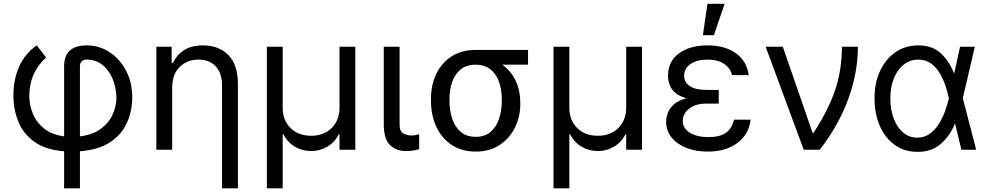

<svg xmlns="http://www.w3.org/2000/svg" viewBox="-20 -793 5242 1017"><path d="M319.6 204.5V8.5Q221.6 0.4 162.6 -41.5Q103.7 -83.5 77.4 -147.9Q51.1 -212.4 51.1 -288.4Q51.1 -372.5 82 -441.2Q112.9 -509.9 174.7 -552.6L224.4 -488.6Q181.8 -450.3 159.4 -401.8Q137.1 -353.3 134.9 -288.4Q134.9 -237.2 154.1 -190.7Q173.3 -144.2 214.1 -111.7Q255 -79.2 319.6 -70.7V-440.3Q319.6 -498.9 350.5 -525.7Q381.4 -552.6 438.9 -552.6Q505.7 -552.6 560.5 -516.5Q615.4 -480.5 647.9 -418.1Q680.4 -355.8 680.4 -277Q680.4 -206.3 653.1 -144.2Q625.7 -82 564.8 -40.8Q503.9 0.4 403.4 8.2V204.5ZM403.4 -70.7Q470.5 -78.8 513.3 -110.1Q556.1 -141.3 576.3 -185.5Q596.6 -229.8 596.6 -277Q595.2 -331 576 -376.6Q556.8 -422.2 522 -449.8Q487.2 -477.3 438.9 -477.3Q420.8 -477.3 412.1 -467.2Q403.4 -457 403.4 -443.2Z M892 -328.1V0H808.2V-545.5H889.2V-460.2H896.3Q915.5 -501.8 954.5 -527.2Q993.6 -552.6 1055.4 -552.6Q1138.5 -552.6 1189.3 -501.8Q1240.1 -451 1240.1 -346.6V204.5H1156.2V-340.9Q1156.2 -404.8 1123 -441.1Q1089.8 -477.3 1031.2 -477.3Q971.6 -477.3 931.8 -438.4Q892 -399.5 892 -328.1Z M1393.5 204.5V-545.5H1477.3V-223Q1477.3 -156.6 1518.5 -115.2Q1559.7 -73.9 1627.8 -73.9Q1696 -73.9 1737.2 -115.4Q1778.4 -157 1778.4 -223V-545.5H1862.2V0H1778.4V-81H1774.1Q1752.1 -38 1712.7 -15.4Q1673.3 7.1 1627.8 7.1Q1582.4 7.1 1543.1 -15.4Q1503.9 -38 1481.5 -81H1477.3V204.5Z M2012.8 -545.5H2096.6V-134.9Q2096.6 -96.6 2116.7 -85.9Q2136.7 -75.3 2159.1 -75.3Q2169.7 -75.3 2182.4 -77.8Q2195 -80.3 2200.3 -82.4V-2.8Q2189.6 0.4 2172.2 3.7Q2154.8 7.1 2129.3 7.1Q2079.2 7.1 2046 -24.5Q2012.8 -56.1 2012.8 -134.9Z M2262.8 -258.5V-269.9Q2262.8 -343 2291 -401.6Q2319.2 -460.2 2372 -494.3Q2424.7 -528.4 2498.6 -528.4H2777V-450.3H2640.6Q2685.7 -418.3 2710.8 -366.5Q2735.8 -314.6 2735.8 -248.6V-238.6Q2735.8 -174.7 2707.9 -117.9Q2680 -61.1 2627.3 -25.6Q2574.6 9.9 2500 9.9Q2425.4 9.9 2372.3 -25.6Q2319.2 -61.1 2291 -121.8Q2262.8 -182.5 2262.8 -258.5ZM2360.8 -269.9V-258.5Q2360.8 -207.4 2375.2 -164.1Q2389.6 -120.7 2420.3 -94.5Q2451 -68.2 2500 -68.2Q2548.3 -68.2 2578.7 -94.5Q2609 -120.7 2623.4 -164.1Q2637.8 -207.4 2637.8 -258.5V-269.9Q2637.8 -318.2 2623.4 -359.2Q2609 -400.2 2578.3 -425.2Q2547.6 -450.3 2498.6 -450.3Q2450.3 -450.3 2419.9 -425.2Q2389.6 -400.2 2375.2 -359.2Q2360.8 -318.2 2360.8 -269.9Z M2911.9 204.5V-545.5H2995.7V-223Q2995.7 -156.6 3036.9 -115.2Q3078.1 -73.9 3146.3 -73.9Q3214.5 -73.9 3255.7 -115.4Q3296.9 -157 3296.9 -223V-545.5H3380.7V0H3296.9V-81H3292.6Q3270.6 -38 3231.2 -15.4Q3191.8 7.1 3146.3 7.1Q3100.9 7.1 3061.6 -15.4Q3022.4 -38 3000 -81H2995.7V204.5Z M3786.9 -284.1V-244.3H3721.6Q3664.1 -244.3 3630.3 -217.5Q3596.6 -190.7 3596.6 -152Q3596.6 -113.6 3633.9 -90.2Q3671.2 -66.8 3733 -66.8Q3792.6 -66.8 3824.9 -89.5Q3857.2 -112.2 3867.9 -159.1H3956Q3947.1 -82 3886.4 -36Q3825.6 9.9 3728.7 9.9Q3665.5 9.9 3615.6 -9.8Q3565.7 -29.5 3537.1 -65Q3508.5 -100.5 3508.5 -147.7Q3508.5 -170.1 3517.2 -194.4Q3525.9 -218.8 3549.2 -239.7Q3572.4 -260.7 3615.8 -272.7Q3575.3 -284.1 3554.3 -303.8Q3533.4 -323.5 3525.9 -346.8Q3518.5 -370 3518.5 -392Q3518.5 -467.7 3576.3 -510.1Q3634.2 -552.6 3727.3 -552.6Q3820.7 -552.6 3878.2 -510.8Q3935.7 -469.1 3946 -394.9H3858Q3849.1 -431.8 3815.7 -454.5Q3782.3 -477.3 3727.3 -477.3Q3671.2 -477.3 3637.4 -453.7Q3603.7 -430 3603.7 -392Q3603.7 -358 3633 -337.4Q3662.3 -316.8 3721.6 -316.8H3786.9ZM3703.1 -606.5 3727.3 -772.7H3818.2L3761.4 -606.5Z M4237.2 0 4035.5 -545.5H4126.4L4284.1 -89.5H4289.8Q4335.6 -161.9 4364.5 -221.6Q4393.5 -281.2 4409.4 -334.2Q4425.4 -387.1 4432.2 -438.4Q4438.9 -489.7 4440.3 -545.5H4524.1Q4524.1 -409.1 4473.7 -270.1Q4423.3 -131 4322.4 0Z M4838.1 11.4Q4769.9 10.7 4719.1 -25.7Q4668.3 -62.1 4640.3 -126.1Q4612.2 -190 4612.2 -272.7Q4612.2 -354.8 4641.9 -417.8Q4671.5 -480.8 4723.7 -516.7Q4775.9 -552.6 4843.8 -552.6Q4918.3 -552.6 4963.2 -510.8Q5008.2 -469.1 5034.1 -403.4H5034.4L5065.3 -545.5H5143.5L5079.9 -272.7L5150.6 0H5072.4L5039.1 -137.8H5038.4Q5010.7 -71.7 4962 -29.8Q4913.4 12.1 4838.1 11.4ZM5006 -272.7 5005.7 -274.1Q5000.4 -300.1 4989.3 -334.5Q4978.3 -369 4959.9 -401.6Q4941.4 -434.3 4912.8 -455.8Q4884.2 -477.3 4843.8 -477.3Q4800.4 -477.3 4767 -451Q4733.7 -424.7 4714.8 -378.2Q4696 -331.7 4696 -271.3Q4696 -212.4 4713.8 -165.3Q4731.5 -118.3 4763.5 -91.1Q4795.5 -63.9 4838.1 -63.9Q4877.5 -63.9 4906.6 -85.8Q4935.7 -107.6 4955.6 -140.8Q4975.5 -174 4987.7 -209.3Q5000 -244.7 5005.7 -271.3Z"/></svg>

Font: Inter UI
Style: Regular
Weight: 400
Designer: Rasmus Andersson
Foundry: rsms
Version: 3.2;8d6f07862